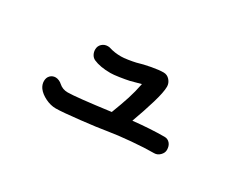

<svg xmlns="http://www.w3.org/2000/svg" viewBox="-60 -655 1120 900"><g transform="rotate(30 500.0 -204.5)"><path d="M819 -97Q819 -81 805.5 -67.5Q792 -54 775 -54Q725 -54 654 -48Q583 -42 529 -33Q490 -26 396.5 -15.5Q303 -5 270 -5Q242 -5 213.5 -19Q185 -33 170 -53Q158 -70 158 -89Q158 -108 169.5 -119.5Q181 -131 198 -131Q207 -131 217 -126.5Q227 -122 233 -116Q253 -98 281 -98Q325 -98 506 -122Q528 -179 541 -219.5Q554 -260 563 -306Q515 -293 508 -291Q485 -286 455 -281.5Q425 -277 409 -277Q353 -277 317 -293Q305 -299 298.5 -311Q292 -323 292 -337Q292 -356 305 -368Q318 -380 336 -380Q345 -380 350 -378Q378 -369 413 -369Q427 -369 450 -372.5Q473 -376 490 -380Q523 -390 561.5 -397Q600 -404 624 -404Q644 -404 657.5 -388.5Q671 -373 671 -354Q671 -324 653 -263.5Q635 -203 610 -135Q705 -145 779 -145Q796 -145 807.5 -132Q819 -119 819 -97Z"/></g></svg>

Font: Tsukimi Rounded SemiBold
Style: Regular
Weight: 600
Designer: Takashi Funayama
Foundry: Takashi Funayama
Version: Version 1.032; ttfautohint (v1.8.3)